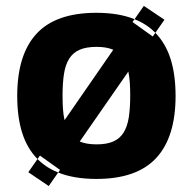

<svg xmlns="http://www.w3.org/2000/svg" viewBox="-20 -596 654 651"><path d="M306.8 10.7Q231.2 10.7 177.2 -11L145.2 34.8L76 -12.1L107.2 -56.8Q72.1 -92.3 55.2 -145.6Q38.4 -198.9 38.4 -270.6Q38.4 -410.9 103.9 -481.7Q169.4 -552.6 306.8 -552.6Q382.8 -552.6 436.1 -530.9L467.7 -576L537.6 -529.1L506.7 -484.7Q541.5 -449.2 558.4 -396Q575.3 -342.7 575.3 -270.6Q575.3 -131.4 509.8 -60.4Q444.2 10.7 306.8 10.7ZM364 -427.2Q342 -437.1 307.5 -437.1Q272.4 -437.1 249.8 -427.2Q227.3 -417.3 214.5 -396.8Q201.7 -376.4 196.9 -345.2Q192.1 -313.9 192.1 -271.7Q192.1 -247.2 193.5 -226.4Q195 -205.6 198.9 -188.6ZM250.4 -116.1Q273.4 -106.5 307.5 -106.5Q342.3 -106.5 364.5 -116.5Q386.7 -126.4 399.3 -146.8Q411.9 -167.3 416.7 -198.3Q421.5 -229.4 421.5 -271.7Q421.5 -295.8 420.1 -316.1Q418.7 -336.3 415.1 -353.3ZM506.7 -484.7Q477.6 -514.6 436.1 -530.9L429.3 -521.3L497.9 -472.3ZM107.2 -56.8Q136 -27.7 177.2 -11L183.6 -19.9L115.4 -68.5Z"/></svg>

Font: Cannonade
Style: Bold
Weight: 700
Designer: Rasmus Andersson
Foundry: rsms
Version: Version 3.012;git-f93a4a705